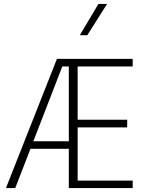

<svg xmlns="http://www.w3.org/2000/svg" viewBox="-20 -958 736 978"><path d="M386.7 -778.8H424.8L525.4 -938H481.4ZM10.3 0H57.6L135.3 -200.2H330.6V0H655.8V-38.1H375.5V-309.1H627.9V-348.1H375.5V-619.6H655.8V-658.2H270ZM330.6 -238.3H149.9L297.4 -619.6H330.6Z"/></svg>

Font: Estedad ExtraLight
Style: Regular
Weight: 200
Designer: Amin Abedi
Version: Version 7.3